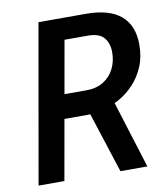

<svg xmlns="http://www.w3.org/2000/svg" viewBox="-80 -767 729 835"><g transform="rotate(-10 285.0 -350.0)"><path d="M23 0 146 -700H355.5Q458 -700 509.5 -656.5Q561 -613 561 -528Q561 -473.5 542.8 -430.8Q524.5 -388 495 -356.8Q465.5 -325.5 429.8 -305.5Q394 -285.5 358.2 -275.8Q322.5 -266 293 -266H123.5L138.5 -372H300Q345 -372 376 -391.8Q407 -411.5 423 -444Q439 -476.5 439 -515.5Q439 -555.5 418.2 -580.2Q397.5 -605 347.5 -605H185L253.5 -657L137 0ZM384.5 0 286.5 -303 401 -328 503.5 0Z"/></g></svg>

Font: Cabin SemiCondensedSemiBold
Style: Italic
Weight: 600
Width: 4
Italic angle: -10°
Designer: Pablo Impallari
Foundry: Pablo Impallari. http://www.impallari.com Igino Marini. http://www.ikern.com
Version: Version 3.001